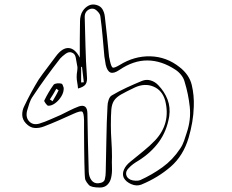

<svg xmlns="http://www.w3.org/2000/svg" viewBox="-20 -768 1040 859"><path d="M337 -510Q337 -550 337 -591Q337 -632 338 -673Q338 -685 341 -697.5Q344 -710 351 -720Q361 -735 376.5 -743Q392 -751 411 -746Q430 -741 438.5 -726.5Q447 -712 449 -694Q454 -649 459 -604Q464 -559 468 -514Q469 -510 470 -505Q471 -500 472 -495Q478 -468 484.5 -465.5Q491 -463 515 -477Q581 -518 653 -516Q725 -514 783 -468Q827 -434 838 -387.5Q849 -341 847 -291Q846 -256 840 -221Q834 -186 824 -152Q800 -71 743.5 -22Q687 27 612 58Q591 66 567.5 56Q544 46 534 28Q526 11 534.5 -9Q543 -29 565 -46Q593 -69 621.5 -92Q650 -115 674 -140Q745 -216 719 -318Q706 -364 667 -380.5Q628 -397 584 -377Q544 -358 522 -345.5Q500 -333 490 -317.5Q480 -302 478 -277Q476 -252 476 -208Q476 -173 478.5 -137.5Q481 -102 481 -67Q480 -43 481 -18Q482 7 477 28Q473 46 460.5 58.5Q448 71 427 71Q388 71 377.5 59.5Q367 48 362 37Q360 33 359 11.5Q358 -10 357.5 -42Q357 -74 356.5 -109Q356 -144 356 -176.5Q356 -209 356 -231Q355 -264 347.5 -268.5Q340 -273 309 -259Q276 -244 243 -229.5Q210 -215 176 -202Q155 -194 134.5 -195.5Q114 -197 96 -216Q80 -233 79.5 -254Q79 -275 89 -294Q118 -355 153 -412Q171 -438 191 -464Q211 -490 230 -516Q259 -555 287.5 -553Q316 -551 337 -510ZM329 -372Q328 -386 325.5 -399Q323 -412 323 -424Q323 -438 325.5 -451Q328 -464 325 -476Q322 -491 319 -509.5Q316 -528 301 -533Q288 -538 273 -527Q258 -516 249 -506Q217 -465 186.5 -423Q156 -381 127 -337Q117 -323 111.5 -306Q106 -289 101 -272Q94 -242 111 -224.5Q128 -207 156 -215Q182 -223 205 -233.5Q228 -244 252 -254Q272 -264 292 -274Q312 -284 333 -292Q370 -304 371 -262Q373 -130 377 0Q378 23 389 38Q400 53 419 52Q445 50 449 34Q453 18 453 1Q455 -72 456 -146Q457 -220 461 -293Q461 -306 466 -321Q471 -336 480 -341Q512 -360 546.5 -376Q581 -392 615 -406Q635 -414 654.5 -408Q674 -402 688 -387Q716 -358 729.5 -323Q743 -288 737 -247Q726 -181 690.5 -132.5Q655 -84 599 -49Q587 -42 576 -34Q565 -26 555 -15Q542 -2 544.5 13Q547 28 564 36Q574 40 586.5 40.5Q599 41 607 38Q660 14 706.5 -19.5Q753 -53 786 -103Q797 -119 803.5 -138Q810 -157 816 -176Q835 -233 829 -290Q823 -347 806 -402Q802 -418 790.5 -432.5Q779 -447 765 -456Q703 -497 640 -497.5Q577 -498 514 -455Q489 -438 474.5 -443.5Q460 -449 453 -478Q452 -488 450 -497Q448 -506 447 -515Q443 -560 439 -605.5Q435 -651 429 -695Q428 -705 417 -716.5Q406 -728 397 -729Q383 -731 371 -721Q359 -711 359 -693Q361 -626 362.5 -559.5Q364 -493 369 -425Q371 -403 363 -391Q355 -379 329 -372ZM347 -468Q346 -469 343 -469V-399Q346 -399 349 -399.5Q352 -400 355 -400Q353 -417 351 -434Q349 -451 347 -468ZM265 -375Q266 -356 254.5 -337Q243 -318 226.5 -306Q210 -294 195 -295Q191 -296 184 -305.5Q177 -315 178 -318Q197 -357 220 -389Q225 -394 235.5 -395Q246 -396 254 -394Q259 -393 261.5 -385Q264 -377 265 -375ZM203 -323Q206 -322 209 -319.5Q212 -317 215 -315Q222 -327 229 -339Q236 -351 242 -364L232 -371Q225 -358 218 -346.5Q211 -335 203 -323Z"/></svg>

Font: Shizuru
Style: Regular
Weight: 400
Version: Version 1.000